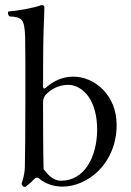

<svg xmlns="http://www.w3.org/2000/svg" viewBox="-20 -718 511 749"><path d="M159 -376C153 -371 148 -371 148 -380C148 -380 148 -549 150 -599C153 -661 153 -689 153 -689C153 -696 150 -698 141 -698C117 -688 50 -676 12 -673C10 -665 11 -660 17 -654C67 -651 75 -644 78 -576C80 -526 79 -118 77 -68C76 -31 67 -13 64 0C69 8 68 11 79 11C85 6 103 -7 110 -16C120 -27 126 -28 136 -19C158 -1 190 10 224 10C321 10 435 -79 435 -231C435 -347 349 -419 266 -419C225 -419 189 -403 159 -376ZM166 -356C191 -378 219 -387 247 -387C275 -387 305 -370 326 -340C348 -308 359 -262 359 -214C359 -105 309 -13 218 -13C188 -13 169 -34 150 -58C148 -108 148 -316 148 -316C148 -336 154 -345 166 -356Z"/></svg>

Font: Libertinus Serif Display
Style: Regular
Weight: 400
Designer: Philipp H. Poll, Khaled Hosny
Foundry: Caleb Maclennan
Version: Version 7.050;RELEASE